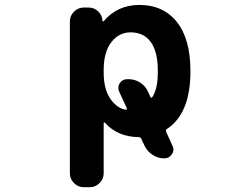

<svg xmlns="http://www.w3.org/2000/svg" viewBox="-20 -577 1040 793"><path d="M601.6 -175.8Q602.5 -173.8 605 -173.3Q607.4 -172.9 608.4 -174.8Q631.8 -209 631.8 -278.3Q631.8 -280.3 631.8 -283.2Q631.8 -364.3 602.5 -403.8Q573.2 -443.4 519.5 -443.4Q470.7 -443.4 439.5 -402.3Q408.2 -361.3 408.2 -288.1V-278.3Q408.2 -205.1 438.5 -165Q465.8 -128.9 499 -124Q502 -123 503.4 -125Q504.9 -127 503.9 -129.9L472.7 -197.3Q468.8 -206.1 468.8 -213.9Q468.8 -223.6 474.6 -233.4Q485.4 -250 505.9 -250H510.7Q537.1 -250 559.1 -235.8Q581.1 -221.7 591.8 -197.3ZM692.4 25.4Q696.3 33.2 696.3 41Q696.3 50.8 689.5 60.5Q678.7 77.1 658.2 77.1Q632.8 77.1 610.8 63Q588.9 48.8 577.1 25.4L563.5 -3.9Q560.5 -10.7 552.7 -10.7Q465.8 -11.7 413.1 -70.3Q412.1 -72.3 410.2 -71.3Q408.2 -70.3 408.2 -68.4V138.7Q408.2 162.1 391.1 179.2Q374 196.3 350.6 196.3H326.2Q302.7 196.3 285.6 179.2Q268.6 162.1 268.6 138.7V-488.3Q268.6 -511.7 285.6 -528.8Q302.7 -545.9 326.2 -545.9H345.7Q369.1 -545.9 385.7 -529.8Q402.3 -513.7 403.3 -490.2Q403.3 -489.3 405.3 -488.8Q407.2 -488.3 408.2 -489.3Q464.8 -556.6 555.7 -556.6Q654.3 -556.6 710.4 -486.3Q766.6 -416 766.6 -283.2Q766.6 -107.4 668.9 -43.9Q663.1 -40 666 -33.2Z"/></svg>

Font: Gen Jyuu Gothic Monospace Bold
Style: Bold
Weight: 700
Designer: [Source Han Sans]
Ryoko NISHIZUKA  (kana & ideographs); Paul D. Hunt (Latin, Greek & Cyrillic); Wenlong ZHANG  (bopomofo
Version: Version 1.002.20150607